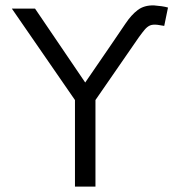

<svg xmlns="http://www.w3.org/2000/svg" viewBox="-20 -692 643 712"><path d="M334 0H258V-321L24 -660H110L296 -386L392 -526Q423 -571 445 -604Q467 -637 491 -655Q515 -673 551 -672Q565 -671 579 -669Q593 -667 603 -664L589 -596Q583 -597 576.5 -598Q570 -599 564 -600Q546 -602 536 -597.5Q526 -593 517 -582.5Q508 -572 495 -554L334 -321Z"/></svg>

Font: Nata Sans
Style: Regular
Weight: 400
Designer: Daniel Uzquiano Cruz
Version: Version 1.001